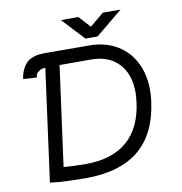

<svg xmlns="http://www.w3.org/2000/svg" viewBox="-92 -938 981 1033"><g transform="rotate(-10 398.5 -421.5)"><path d="M156 5 99 -1 182 -614Q157 -614 146 -602Q131 -595 127 -570L54 -575Q62 -634 100 -668Q135 -692 189 -692L447 -691Q529 -688 589.5 -651Q650 -614 683 -549Q716 -484 716 -399Q716 -366 712 -338Q689 -163 585 -77Q481 9 292 9Q259 9 218.5 7.5Q178 6 156 5ZM633 -346Q637 -384 637 -399Q637 -500 582.5 -557.5Q528 -615 430 -615H260L186 -71Q205 -69 242.5 -67.5Q280 -66 307 -66Q450 -66 532.5 -136.5Q615 -207 633 -346ZM404 -852 462 -789 538 -852H635L488 -731H422L309 -852Z"/></g></svg>

Font: Bellota
Style: Bold Italic
Weight: 700
Italic angle: -7.5°
Designer: Kemie Guaida
Foundry: Kemie Guaida
Version: Version 4.001